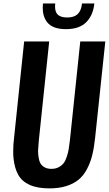

<svg xmlns="http://www.w3.org/2000/svg" viewBox="-20 -1041 607 1071"><path d="M348.1 -878.4Q273.4 -878.4 243.2 -917Q218.3 -948.7 218.3 -998Q218.3 -1009.3 219.7 -1021.5H288.1Q287.1 -1012.7 287.1 -1004.9Q287.1 -976.1 299.8 -961.9Q316.4 -943.4 355 -943.4Q393.1 -943.4 413.1 -962.2Q433.1 -981 437.5 -1021.5H506.3Q499.5 -955.6 460.9 -917Q422.4 -878.4 348.1 -878.4ZM255.4 9.8Q188.5 9.8 145.3 -9.8Q102.1 -29.3 81.8 -65.9Q61.5 -102.5 55.7 -155.3Q53.2 -176.3 53.7 -199.7Q53.7 -234.4 58.6 -273.4L114.7 -809.6H254.4L196.8 -259.8Q193.8 -230.5 192.9 -210Q192.4 -204.6 192.4 -199.2Q192.4 -183.1 194.8 -166.5Q197.8 -144 205.3 -130.4Q212.9 -116.7 228.5 -107.9Q244.1 -99.1 267.1 -99.1Q290 -99.1 307.1 -108.2Q324.2 -117.2 334.7 -130.6Q345.2 -144 352.5 -166.5Q359.9 -189 363.3 -209.5Q366.7 -230 370.1 -259.8L427.7 -809.6H567.4L510.7 -273.4Q504.9 -217.8 494.6 -176Q484.4 -134.3 465.3 -98.1Q446.3 -62 418.7 -39.1Q391.1 -16.1 350.1 -3.2Q309.1 9.8 255.4 9.8Z"/></svg>

Font: Oswald
Style: Medium
Weight: 500
Designer: Vernon Adams
Foundry: Vernon Adams
Version: 3.0; ttfautohint (v0.94.23-7a4d-dirty) -l 8 -r 50 -G 150 -x 